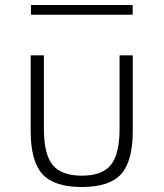

<svg xmlns="http://www.w3.org/2000/svg" viewBox="-20 -734 656 770"><path d="M308 16Q197 16 150 -35.8Q103 -87.5 103 -209.5V-512H156V-217Q156 -116 191 -72.8Q226 -29.5 308 -29.5Q390 -29.5 424.8 -72.8Q459.5 -116 459.5 -217V-512H512.5V-209.5Q512.5 -87.5 465.8 -35.8Q419 16 308 16ZM104 -675V-714H512V-675Z"/></svg>

Font: Spartan Thin Light
Style: Regular
Weight: 300
Version: Version 1.004